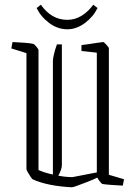

<svg xmlns="http://www.w3.org/2000/svg" viewBox="-20 -783 580 813"><path d="M92 -558 28 -578 33 -605Q56 -604 83 -602Q110 -600 122 -597Q125 -596 134 -585.5Q143 -575 143 -571V-63Q170 -51 204 -44V-525Q204 -534 208.5 -553.5Q213 -573 221 -595H242V-84Q242 -67 227 -39Q259 -33 287 -33L390 -53V-560L325 -567V-592Q334 -593 354.5 -596Q375 -599 394 -602Q413 -605 417 -605Q420 -605 430.5 -593.5Q441 -582 441 -579V-43L505 -24L500 3Q476 2 450.5 0Q425 -2 413 -4Q411 -5 403 -14.5Q395 -24 392 -31Q374 -22 350.5 -13Q327 -4 308 3Q289 10 285 10Q238 8 194 -0.5Q150 -9 118 -24Q116 -25 109.5 -34.5Q103 -44 97.5 -54Q92 -64 92 -67ZM265 -659Q224 -659 188.5 -685.5Q153 -712 135 -749L153 -763Q198 -699 265 -699Q297 -699 325 -716Q353 -733 375 -763L393 -749Q375 -712 339.5 -685.5Q304 -659 265 -659Z"/></svg>

Font: Grenze Gotisch ExtraLight
Style: Regular
Weight: 200
Designer: Renata Polastri
Foundry: Omnibus-Type
Version: Version 1.001